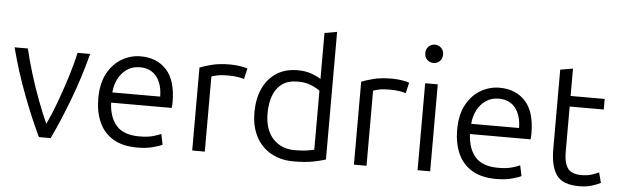

<svg xmlns="http://www.w3.org/2000/svg" viewBox="-49 -952 3666 1139"><g transform="rotate(5 1784.0 -382.0)"><path d="M209 0Q158 -107 107 -241Q56 -375 19 -518H98Q114 -449 138.5 -369.5Q163 -290 191.5 -214.5Q220 -139 246 -82Q273 -139 301 -214.5Q329 -290 354 -369.5Q379 -449 394 -518H469Q432 -375 381 -241Q330 -107 279 0Z M797 11Q706 11 649.5 -24Q593 -59 566.5 -120Q540 -181 540 -259Q540 -350 573 -410Q606 -470 658.5 -500Q711 -530 769 -530Q866 -530 923.5 -467.5Q981 -405 981 -275Q981 -268 980.5 -258.5Q980 -249 979 -241H618Q622 -153 665.5 -104.5Q709 -56 801 -56Q852 -56 884.5 -65.5Q917 -75 931 -82L944 -19Q930 -11 889.5 0Q849 11 797 11ZM620 -302H905Q904 -378 869 -421.5Q834 -465 770 -465Q726 -465 693 -442Q660 -419 641.5 -382Q623 -345 620 -302Z M1122 0V-494Q1148 -505 1193.5 -516.5Q1239 -528 1303 -528Q1334 -528 1364 -523Q1394 -518 1406 -513L1391 -449Q1382 -453 1357 -457.5Q1332 -462 1293 -462Q1255 -462 1230 -456.5Q1205 -451 1197 -447V0Z M1726 12Q1650 12 1592 -20.5Q1534 -53 1502 -113.5Q1470 -174 1470 -258Q1470 -338 1497.5 -399Q1525 -460 1577.5 -494.5Q1630 -529 1704 -529Q1752 -529 1788.5 -515.5Q1825 -502 1843 -489V-763L1917 -776V-16Q1888 -6 1840.5 3Q1793 12 1726 12ZM1727 -55Q1771 -55 1799.5 -59.5Q1828 -64 1843 -68V-419Q1826 -433 1791 -447.5Q1756 -462 1712 -462Q1652 -462 1616 -435Q1580 -408 1564 -362Q1548 -316 1548 -259Q1548 -162 1597.5 -108.5Q1647 -55 1727 -55Z M2085 0V-494Q2111 -505 2156.5 -516.5Q2202 -528 2266 -528Q2297 -528 2327 -523Q2357 -518 2369 -513L2354 -449Q2345 -453 2320 -457.5Q2295 -462 2256 -462Q2218 -462 2193 -456.5Q2168 -451 2160 -447V0Z M2464 0V-518H2539V0ZM2502 -642Q2480 -642 2464.5 -657Q2449 -672 2449 -697Q2449 -721 2464.5 -736Q2480 -751 2502 -751Q2524 -751 2539.5 -736Q2555 -721 2555 -697Q2555 -672 2539.5 -657Q2524 -642 2502 -642Z M2934 11Q2843 11 2786.5 -24Q2730 -59 2703.5 -120Q2677 -181 2677 -259Q2677 -350 2710 -410Q2743 -470 2795.5 -500Q2848 -530 2906 -530Q3003 -530 3060.5 -467.5Q3118 -405 3118 -275Q3118 -268 3117.5 -258.5Q3117 -249 3116 -241H2755Q2759 -153 2802.5 -104.5Q2846 -56 2938 -56Q2989 -56 3021.5 -65.5Q3054 -75 3068 -82L3081 -19Q3067 -11 3026.5 0Q2986 11 2934 11ZM2757 -302H3042Q3041 -378 3006 -421.5Q2971 -465 2907 -465Q2863 -465 2830 -442Q2797 -419 2778.5 -382Q2760 -345 2757 -302Z M3428 11Q3328 11 3291.5 -41Q3255 -93 3255 -196V-668L3330 -681V-518H3533V-455H3330V-190Q3330 -135 3342.5 -106Q3355 -77 3378.5 -66.5Q3402 -56 3434 -56Q3472 -56 3497.5 -65Q3523 -74 3538 -81L3554 -20Q3539 -11 3504.5 0Q3470 11 3428 11Z"/></g></svg>

Font: Ubuntu Sans
Style: Regular
Weight: 400
Designer: Dalton Maag Ltd
Foundry: Dalton Maag Ltd
Version: Version 1.006; ttfautohint (v1.8.4.7-5d5b)